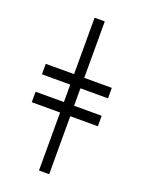

<svg xmlns="http://www.w3.org/2000/svg" viewBox="-137 -775 625 840"><g transform="rotate(20 176.0 -355.5)"><path d="M153.8 -270H22V-318.8H153.8V-399.9H22V-448.7H153.8V-711.4H201.2V-448.7H329.6V-399.9H201.2V-318.8H329.6V-270H201.2V0H153.8Z"/></g></svg>

Font: JuniusX Light
Style: Regular
Weight: 300
Designer: Peter S. Baker
Foundry: Briery Creek Software
Version: Version 1.008